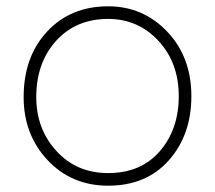

<svg xmlns="http://www.w3.org/2000/svg" viewBox="-20 -570 682 609"><path d="M323 19Q207 19 131 -62Q55 -143 55 -262Q55 -390 129.5 -470Q204 -550 323 -550Q434 -550 510.5 -469.5Q587 -389 587 -265Q587 -142 515.5 -61.5Q444 19 323 19ZM323 -21Q427 -21 487 -90.5Q547 -160 547 -265Q547 -371 482.5 -440.5Q418 -510 323 -510Q221 -510 158 -440.5Q95 -371 95 -262Q95 -161 159 -91Q223 -21 323 -21Z"/></svg>

Font: Hoogli Light
Style: Regular
Weight: 300
Designer: Anand Singh Naorem
Foundry: Brand New Type
Version: Version 1.00 b007